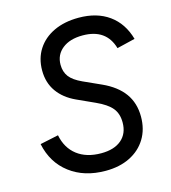

<svg xmlns="http://www.w3.org/2000/svg" viewBox="-111 -822 824 927"><g transform="rotate(-15 301.0 -358.0)"><path d="M303.5 16Q197 16 124.8 -38.8Q52.5 -93.5 32.5 -190L124.5 -209.5Q137.5 -143.5 184.2 -107.5Q231 -71.5 304.5 -71.5Q369.5 -71.5 405.8 -102.5Q442 -133.5 442 -189Q442 -233 419 -261Q396 -289 342 -313.5L253 -354Q195 -380.5 163.2 -425.2Q131.5 -470 131.5 -531Q131.5 -591.5 160.8 -636.8Q190 -682 243 -707Q296 -732 367 -732Q458 -732 518.5 -688.5Q579 -645 602 -563.5L511 -541.5Q481.5 -644.5 363.5 -644.5Q299.5 -644.5 262 -614.5Q224.5 -584.5 224.5 -535Q224.5 -499.5 243 -475Q261.5 -450.5 305.5 -430.5L394 -390.5Q464.5 -358.5 499.8 -309.8Q535 -261 535 -193Q535 -130 506.2 -83Q477.5 -36 425.5 -10Q373.5 16 303.5 16Z"/></g></svg>

Font: Google Sans Code
Style: Italic
Weight: 400
Italic angle: -10°
Monospace: yes
Designer: Google Sans Code Authors
Foundry: Google LLC
Version: Version 6.000